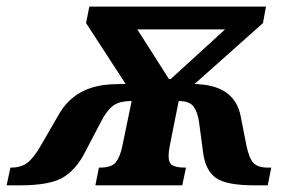

<svg xmlns="http://www.w3.org/2000/svg" viewBox="-80 -556 883 576"><path d="M216.8 -53.2H221.2Q255.4 -53.2 268.1 -70.1Q280.8 -86.9 287.1 -118.2L314.9 -252.9Q277.3 -252.9 258.8 -238.5Q240.2 -224.1 224.1 -192.9L172.9 -95.2Q147 -45.9 107.7 -22.9Q68.4 0 -20 0H-60.1L-48.8 -53.2H-46.9Q-17.1 -53.2 2 -67.6Q21 -82 43 -120.1L97.2 -213.9Q146.5 -299.3 258.8 -303.2L296.9 -304.2L178.2 -486.8L188 -536.1H717.8L709 -486.8L503.9 -304.2L518.1 -303.2Q625 -295.9 642.1 -207L659.2 -120.1Q667 -81.5 680.2 -67.4Q693.4 -53.2 723.1 -53.2H733.9L723.1 0H684.1Q597.7 0 567.1 -22.7Q536.6 -45.4 529.8 -95.2L517.1 -189.9Q513.2 -218.3 501.2 -235.6Q489.3 -252.9 456.1 -252.9L429.2 -118.2Q425.8 -101.1 425.8 -87.9Q425.8 -66.4 438 -59.8Q450.2 -53.2 474.1 -53.2H478L466.8 0H206.1ZM426.8 -318.8H432.1L595.2 -467.8H332Z"/></svg>

Font: Droid Serif
Style: Bold Italic
Weight: 700
Italic angle: -12°
Designer: Monotype Design team
Foundry: Monotype Imaging Inc.
Version: Version 1.03